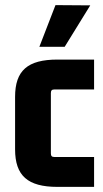

<svg xmlns="http://www.w3.org/2000/svg" viewBox="-20 -721 402 751"><path d="M348 10V-107H192C183 -107 179 -111 179 -121V-357C179 -367 183 -371 192 -371H348V-488H205C88 -488 39 -445 39 -342V-137C39 -34 88 10 205 10ZM134 -538 197 -701 333 -700 233 -538Z"/></svg>

Font: Gemini
Style: Regular
Weight: 700
Designer: Pushpananda Ekanayake, Sol Matas, Kosala Senevirathne
Foundry: Mooniak
Version: Version 1.000;PS 1.0;hotconv 1.0.86;makeotf.lib2.5.63406